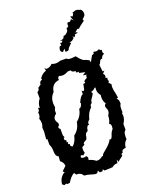

<svg xmlns="http://www.w3.org/2000/svg" viewBox="-148 -871 740 949"><g transform="rotate(-20 222.0 -396.0)"><path d="M187.5 1Q181.2 1 164.6 -4.6Q147.9 -10.3 130.9 -11.2Q120.6 -29.3 100.1 -29.3H95.7L87.9 -40.5Q66.4 -27.8 52.7 -2L39.1 0Q36.1 -3.9 32.2 -3.9L23.4 0L13.7 -7.3Q15.1 -37.6 39.6 -56.6Q44.9 -56.6 44.9 -59.1Q44.9 -61.5 38.1 -66.9L60.5 -88.4Q59.1 -107.4 43 -118.7L44.9 -144Q29.8 -148.9 29.8 -171.4Q29.8 -199.7 21.5 -212.4V-243.7L15.6 -242.7L19 -282.7L17.6 -304.7Q22.9 -316.4 22.9 -326.7Q22.9 -339.4 18.1 -350.6Q24.9 -360.4 24.9 -372.1L23.9 -381.8Q31.2 -385.3 31.2 -397.9L30.8 -403.8L39.1 -400.4Q39.1 -424.8 54.7 -444.8V-478Q66.4 -482.4 66.4 -496.6L82 -507.3Q82 -524.9 97.7 -527.8L95.2 -534.7Q106.9 -555.2 130.9 -563L127.4 -577.1L136.7 -570.3Q155.3 -570.8 168 -585Q177.7 -580.1 189.9 -580.1Q202.6 -580.1 212.9 -585H246.1Q250.5 -577.6 269 -577.6L293 -579.6Q317.9 -546.4 332.5 -546.4L350.6 -537.6L353.5 -525.9L371.1 -557.1L380.9 -560.5L382.8 -570.3L396 -567.9Q404.3 -567.9 412.6 -573.2Q417.5 -565.4 422.4 -565.4L425.8 -566.4L423.8 -558.1Q423.8 -550.3 429.7 -542.5Q417 -541.5 412.1 -523.9H409.2Q401.9 -523.9 398.4 -514.6Q394 -502.9 388.7 -500L392.6 -463.4L402.8 -465.3L390.6 -452.1Q397.5 -445.3 397.5 -438.5Q397.5 -433.1 394.5 -428.2L403.8 -426.8L402.3 -419.4Q402.3 -413.1 405.8 -408.2L400.4 -402.3L412.1 -389.2L410.2 -375.5Q410.2 -361.8 416 -339.4L419.9 -315.9L412.1 -315.4L420.4 -300.8L421.9 -282.2Q415.5 -278.8 415.5 -254.9L416 -239.7L412.1 -238.3L413.6 -223.6Q413.6 -203.6 400.4 -184.6V-153.3Q388.7 -147.9 388.7 -119.6L389.2 -108.9Q371.6 -93.8 371.1 -70.3Q349.1 -67.9 349.1 -56.6L349.6 -53.7L339.8 -47.9L341.8 -42Q341.8 -38.1 331.5 -31.2Q318.8 -22.9 314.5 -16.6L309.1 -30.3L306.6 -12.7Q288.1 -12.7 277.3 -2L234.4 0L228.5 -8.8L222.7 0H209L203.1 -11.2L195.3 0ZM127 -166Q146 -182.6 152.3 -213.9Q181.2 -234.4 187.5 -272.9Q214.8 -293.5 220.7 -330.1Q231.9 -330.1 238.3 -352.5L235.4 -356.4Q251.5 -391.1 262.2 -391.1L262.7 -410.2L269.5 -404.3L275.9 -409.2L282.2 -439H291L293 -442.9L291 -446.8Q291 -453.1 308.6 -460L308.1 -464.4Q308.1 -470.7 312.5 -476.1L294.4 -478.5L311 -489.7L279.3 -496.6L282.7 -501Q282.7 -502.9 278.3 -502.9L269.5 -502L267.6 -511.2Q249 -511.2 246.1 -522.5H230.5Q213.4 -512.7 199.7 -512.7Q191.9 -512.7 181.6 -516.6Q174.3 -509.3 174.3 -503.4L175.8 -498Q135.7 -493.2 130.4 -450.7Q108.9 -430.7 108.9 -398.4L111.3 -376.5Q105 -368.7 105 -354L105.5 -346.7Q89.8 -335.4 89.8 -322.3Q89.8 -311.5 99.6 -298.8V-288.1Q92.3 -282.7 92.3 -277.8Q92.3 -272.5 99.6 -267.6V-234.4L105 -221.7H99.6V-208.5Q107.9 -207.5 107.9 -202.1L105.5 -194.8L113.3 -194.3L109.4 -186Q109.4 -182.6 117.2 -182.6V-171.4ZM218.8 -58.6Q233.4 -58.6 246.1 -70.3H252Q252 -76.7 258.5 -82.3Q265.1 -87.9 274.4 -95.7Q300.8 -116.7 310.5 -136.7L314.5 -134.8Q320.8 -134.8 326.2 -150.9Q332 -170.4 341.8 -179.2L343.3 -192.9Q343.3 -206.5 334 -208.5Q343.8 -227.1 343.8 -249Q352.1 -260.3 352.1 -271Q352.1 -277.8 348.6 -284.7Q345.2 -291.5 345.2 -296.9Q345.2 -304.7 353.5 -310.1Q342.8 -323.7 342.8 -344.2L343.8 -357.9Q331.1 -372.1 331.1 -389.6L332 -400.4L328.1 -402.3Q319.8 -391.1 306.6 -389.2L304.7 -385.7Q309.1 -384.8 309.1 -380.4Q309.1 -376 306.2 -371.6Q295.9 -357.4 292.5 -351.3Q289.1 -345.2 289.1 -335.9Q278.8 -330.1 278.8 -321.8L279.3 -317.4Q256.8 -296.9 250 -263.7Q238.3 -253.9 238.3 -245.1L240.2 -238.3L236.8 -238.8Q226.1 -238.8 222.7 -212.4Q206.1 -206.1 206.1 -185.5L201.2 -173.8Q183.1 -166 183.1 -159.2L185.1 -154.8L169.9 -146L168.9 -135.7Q168.9 -124 172.4 -114.3Q164.1 -113.3 164.1 -106.4L151.4 -110.4Q146.5 -110.4 146.5 -99.6Q152.8 -95.2 161.1 -95.2L173.8 -97.7Q179.7 -92.3 179.7 -85L177.7 -75.7Q195.3 -72.3 212.9 -59.1ZM260.3 -617.2 253.4 -618.2V-634.3L241.7 -621.1Q230.5 -625 230.5 -634.8Q230.5 -643.1 235.4 -652.3L245.1 -654.8L243.2 -665Q243.2 -668 245.1 -668L250 -665.5L258.3 -674.3L245.6 -678.2Q257.8 -678.7 262.5 -681.4Q267.1 -684.1 268.6 -687.3Q270 -690.4 270.5 -692.9Q271 -695.3 275.4 -695.3L275.9 -694.8Q280.3 -694.8 289.1 -702.4Q297.9 -710 297.9 -717.3L296.9 -723.1L309.6 -731.4L309.1 -737.8Q309.1 -750.5 315.4 -750.5L321.3 -749.5Q328.1 -749.5 333.5 -760.7L343.8 -749.5L335 -772.9L340.3 -773.4L344.2 -770Q348.1 -770 353.5 -781.2L351.6 -787.1L369.6 -793.5Q381.3 -793.5 388.2 -789.1L392.6 -787.1L393.1 -789.1Q404.8 -780.8 404.8 -765.6Q404.8 -757.8 402.1 -753.7Q399.4 -749.5 396.5 -747.1Q393.6 -744.6 390.9 -742.7Q388.2 -740.7 388.2 -737.8L391.1 -731Q360.8 -709.5 355.5 -702.1L347.2 -704.1L331.5 -690.4L343.8 -688.5Q336.9 -682.6 330.1 -682.6L325.7 -683.1L326.2 -677.2L319.8 -670.4L311.5 -678.2L314.9 -668.5L301.8 -657.2Q288.1 -655.3 288.1 -652.8L295.4 -649.9L274.9 -629.4Q272.9 -617.2 260.3 -617.2Z"/></g></svg>

Font: Truetypewriter PolyglOTT
Style: Regular
Weight: 400
Designer: Sergey Beatoff a.k.a. Sam_T
Version: Version 3.76